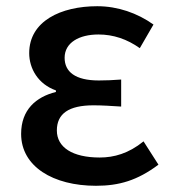

<svg xmlns="http://www.w3.org/2000/svg" viewBox="-20 -584 553 618"><path d="M289 14C363 14 422 -3 490 -54L442 -129C394 -90 347 -77 301 -77C213 -77 163 -110 163 -164C163 -218 201 -245 281 -245C309 -245 338 -243 370 -241V-328C344 -326 320 -325 298 -325C222 -325 188 -353 188 -398C188 -447 235 -473 297 -473C345 -473 389 -458 430 -429L474 -505C422 -542 359 -564 293 -564C176 -564 74 -516 74 -413C74 -363 103 -313 160 -293V-288C96 -272 48 -231 48 -153C48 -48 151 14 289 14Z"/></svg>

Font: ChiuKong Gothic CL Medium
Style: Regular
Weight: 500
Designer: Ryoko NISHIZUKA 西塚涼子 (kana, bopomofo & ideographs); Paul D. Hunt (Latin, Greek & Cyrillic); Sandoll Communications 산돌커뮤니
Foundry: Adobe
Version: Version 1.300